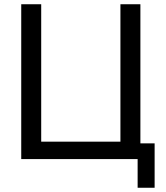

<svg xmlns="http://www.w3.org/2000/svg" viewBox="-20 -749 782 904"><path d="M547 -82V-729H641V-74H708V135H628V0H80V-729H174V-82Z"/></svg>

Font: Autonym
Style: Regular
Weight: 500
Version: Version 1.0.20131126